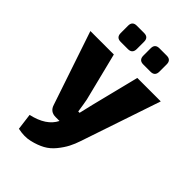

<svg xmlns="http://www.w3.org/2000/svg" viewBox="-266 -811 1117 1117"><g transform="rotate(45 292.0 -252.5)"><path d="M231 -577H171Q135 -577 135 -614V-674Q135 -710 171 -710H231Q267 -710 267 -674V-614Q267 -577 231 -577ZM417 -577H357Q321 -577 321 -614V-674Q321 -710 357 -710H417Q453 -710 453 -674V-614Q453 -577 417 -577ZM581 -497 415 -5Q404 29 388.5 59Q373 89 347 121Q321 153 288 171Q255 189 210 200Q165 211 110 199L97 98Q209 73 245 0H213Q168 0 155 -43L2 -497H195L269 -201Q275 -171 283 -116H294Q301 -142 314 -201L388 -497Z"/></g></svg>

Font: Exo 2.0 Extra Bold
Style: Regular
Weight: 800
Designer: Natanael Gama
Version: Version 1.001;PS 001.001;hotconv 1.0.70;makeotf.lib2.5.58329